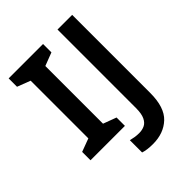

<svg xmlns="http://www.w3.org/2000/svg" viewBox="-253 -848 1184 1184"><g transform="rotate(-45 339.5 -256.0)"><path d="M335 0H35V-73L121 -105V-608L35 -641V-714H335V-641L249 -608V-105L335 -73ZM378 202Q351 202 330 199Q309 196 294 191V84Q310 88 328 91Q346 94 366 94Q392 94 413.5 84Q435 74 448 47Q461 20 461 -30V-714H589V-33Q589 92 530.5 147Q472 202 378 202Z"/></g></svg>

Font: Noto Sans SemiBold
Style: Regular
Weight: 600
Designer: Monotype Design Team
Foundry: Monotype Imaging Inc.
Version: Version 2.007